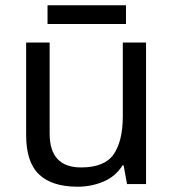

<svg xmlns="http://www.w3.org/2000/svg" viewBox="-20 -697 658 727"><path d="M533 -536V0H461L448 -71H444Q418 -29 372 -9.5Q326 10 274 10Q177 10 128 -36.5Q79 -83 79 -185V-536H168V-191Q168 -63 287 -63Q376 -63 410.5 -113Q445 -163 445 -257V-536ZM457 -677V-606H160V-677Z"/></svg>

Font: Noto Sans NKo
Style: Regular
Weight: 400
Designer: Monotype Design Team
Foundry: Monotype Imaging Inc.
Version: Version 2.003; ttfautohint (v1.8.4.7-5d5b)